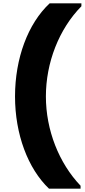

<svg xmlns="http://www.w3.org/2000/svg" viewBox="-20 -924 513 1163"><path d="M468 219V201C337 64 258 -136 258 -340C258 -544 337 -748 473 -886V-904H281C149 -781 71 -570 71 -340C71 -111 149 97 277 219Z"/></svg>

Font: Poppins STUK1
Style: Regular
Weight: 400
Designer: Jonny Pinhorn (original), Sammy Jo Hughes (modified version)
Foundry: Type Mafia
Version: Version 1.002;hotconv 1.0.109;makeotfexe 2.5.65596